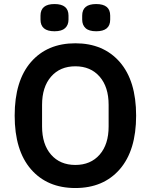

<svg xmlns="http://www.w3.org/2000/svg" viewBox="-20 -926 752 958"><path d="M252 -770Q182.1 -770 182.1 -828.1V-848.1Q182.1 -905.8 252 -905.8Q321.8 -905.8 321.8 -848.1V-828.1Q321.8 -801.3 304.9 -785.6Q288.1 -770 252 -770ZM460 -770Q423.8 -770 407 -785.6Q390.1 -801.3 390.1 -828.1V-848.1Q390.1 -905.8 460 -905.8Q529.8 -905.8 529.8 -848.1V-828.1Q529.8 -770 460 -770ZM577.6 -81.5Q496.1 12.2 356 12.2Q215.8 12.2 134.5 -81.5Q53.2 -175.3 53.2 -349.1Q53.2 -522.9 134.5 -616.5Q215.8 -710 356 -710Q496.1 -710 577.6 -616.5Q659.2 -522.9 659.2 -349.1Q659.2 -175.3 577.6 -81.5ZM522 -294.9V-402.8Q522 -492.2 477.1 -543.7Q432.1 -595.2 356 -595.2Q279.8 -595.2 234.9 -543.7Q189.9 -492.2 189.9 -402.8V-294.9Q189.9 -205.6 234.9 -154.3Q279.8 -103 356 -103Q432.1 -103 477.1 -154.3Q522 -205.6 522 -294.9Z"/></svg>

Font: Anuphan SemiBold
Style: Bold
Weight: 600
Designer: Mike Abbink, Paul van der Laan, Pieter van Rosmalen, Mint Tantisuwanna
Foundry: Bold Monday; Cadson Demak
Version: Version 3.002;hotconv 1.0.109;makeotfexe 2.5.65596